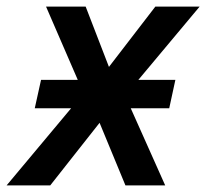

<svg xmlns="http://www.w3.org/2000/svg" viewBox="-62 -560 623 580"><path d="M62 -318.8H172.9L77.1 -540H196.8L267.1 -357.9L407.2 -540H541L356 -318.8H467.8L449.2 -232.9H333L437 0H316.9L238.8 -189L89.8 0H-42L152.8 -232.9H43Z"/></svg>

Font: Open Sans Semibold
Style: Italic
Weight: 600
Italic angle: -12°
Foundry: Ascender Corporation
Version: Version 1.10